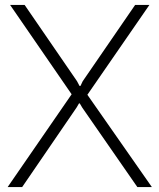

<svg xmlns="http://www.w3.org/2000/svg" viewBox="-20 -760 647 780"><path d="M271 -377 21 -740H80L293 -430L303 -411H307L316 -430L529 -740H587L335 -375L597 0H538L314 -323L304 -340H301L291 -323L70 0H11Z"/></svg>

Font: Encode Sans Narrow
Style: ExtraLight
Weight: 200
Designer: Pablo Impallari, Andres Torresi
Foundry: Pablo Impallari, Andres Torresi
Version: Version 1.000; ttfautohint (v1.00) -l 8 -r 50 -G 200 -x 14 -